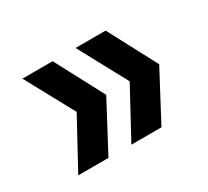

<svg xmlns="http://www.w3.org/2000/svg" viewBox="-82 -596 653 602"><g transform="rotate(-30 244.5 -295.0)"><path d="M49.8 -120.1 145 -294.9 49.8 -470.2H159.2L252 -294.9L159.2 -120.1ZM242.2 -120.1 336.9 -294.9 242.2 -470.2H351.1L443.8 -294.9L351.1 -120.1Z"/></g></svg>

Font: Poppins Medium
Style: Regular
Weight: 500
Designer: Ninad Kale (Devanagari), Jonny Pinhorn (Latin)
Foundry: Indian Type Foundry
Version: 4.004